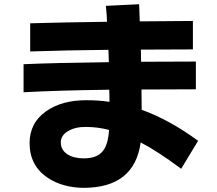

<svg xmlns="http://www.w3.org/2000/svg" viewBox="-20 -842 1040 919"><path d="M502 -220.2Q446.3 -234.4 392.1 -234.4Q341.3 -235.4 305.7 -214.4Q271 -194.3 271 -160.2Q271 -125 301.8 -104Q332.5 -84 380.9 -84Q445.8 -84 473.1 -120.1Q497.6 -150.9 502 -220.2ZM928.2 -168 847.2 -34.2Q730 -121.1 653.3 -160.2Q623.5 56.6 380.9 57.1Q281.7 56.6 209.5 9.8Q122.1 -47.9 121.6 -156.2Q121.6 -254.9 201.7 -310.1Q276.4 -362.3 392.1 -362.3Q448.7 -362.8 503.9 -354.5Q504.4 -374 502.9 -412.6Q250.5 -409.2 92.8 -400.4V-534.7Q231 -541 501 -544.4Q500.5 -571.3 499 -603.5Q301.3 -601.6 124.5 -595.7V-730.5Q274.9 -734.9 492.2 -737.8Q491.7 -764.6 486.8 -814L646 -821.8Q647.5 -796.9 648.9 -739.7L903.3 -741.7V-605.5Q789.1 -605.5 654.3 -604.5Q654.8 -585.9 655.3 -546.4L917.5 -547.4V-414.6Q839.8 -415 657.2 -413.6L658.2 -316.4Q789.6 -269.5 928.2 -168Z"/></svg>

Font: Droid Sans
Style: Regular
Weight: 400
Foundry: Ascender Corporation
Version: Version 1.00 build 114